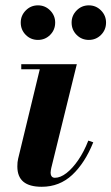

<svg xmlns="http://www.w3.org/2000/svg" viewBox="-20 -706 426 736"><path d="M140 10Q93 10 69.8 -9.2Q46.5 -28.5 46.5 -68Q46.5 -76 47.2 -84Q48 -92 49.5 -97.5L132.5 -440.5H61.5V-460H274.5L176.5 -62Q175.5 -57.5 174.8 -52.5Q174 -47.5 174 -43.5Q174 -35.5 178 -30Q182 -24.5 190.5 -24.5Q211.5 -24.5 234.8 -42.5Q258 -60.5 280 -92.5Q302 -124.5 318.5 -167L337.5 -160.5Q305.5 -81 256.8 -35.5Q208 10 140 10ZM320.5 -553Q293 -553 273.8 -572.2Q254.5 -591.5 254.5 -619.5Q254.5 -646.5 273.8 -666Q293 -685.5 320.5 -685.5Q348 -685.5 367.2 -666Q386.5 -646.5 386.5 -619.5Q386.5 -591.5 367.2 -572.2Q348 -553 320.5 -553ZM125.5 -553Q98 -553 78.8 -572.2Q59.5 -591.5 59.5 -619.5Q59.5 -646.5 78.8 -666Q98 -685.5 125.5 -685.5Q153 -685.5 172.2 -666Q191.5 -646.5 191.5 -619.5Q191.5 -591.5 172.2 -572.2Q153 -553 125.5 -553Z"/></svg>

Font: Bodoni Moda
Style: Bold Italic
Weight: 700
Italic angle: -13°
Version: Version 2.004